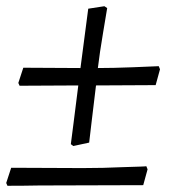

<svg xmlns="http://www.w3.org/2000/svg" viewBox="-37 -523 543 618"><path d="M278 -304Q326 -304 390 -306.5Q454 -309 474 -310L478 -300L464 -249L272 -248Q264 -183 258 -132Q252 -81 250 -64L199 -53L191 -59Q193 -76 200 -129Q207 -182 215 -248L26 -247L22 -256L38 -305L222 -304L247 -495L299 -503L308 -497Q305 -478 294.5 -416Q284 -354 278 -304ZM424 73 89 74Q40 75 -13 75L-17 66L-1 17L228 18Q296 18 359 15Q434 13 434 12L438 22Z"/></svg>

Font: Alegreya SC
Style: Italic
Weight: 400
Italic angle: -7°
Designer: Juan Pablo del Peral
Foundry: Huerta Tipografica
Version: Version 2.007; ttfautohint (v1.6)